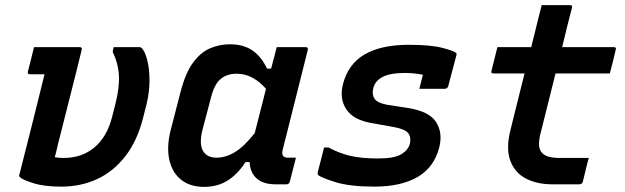

<svg xmlns="http://www.w3.org/2000/svg" viewBox="-20 -720 2440 750"><path d="M113 -536H291Q302 -536 299 -525Q277 -434 253.5 -342.5Q230 -251 207 -159Q204 -146 201 -133Q198 -120 194 -106Q208 -103 229 -103Q299 -103 348 -143.5Q397 -184 417 -260L430 -311Q447 -377 444.5 -424.5Q442 -472 420 -518L424 -536H522Q527 -536 529.5 -535Q532 -534 534 -532Q547 -518 555.5 -484Q564 -450 564 -405Q564 -360 552 -311L539 -260Q516 -169 469 -109Q422 -49 358.5 -20Q295 9 220 9Q153 9 110 -4.5Q67 -18 58 -28Q53 -31 56 -39Q81 -137 105.5 -234.5Q130 -332 154 -430H97Q86 -430 89 -441Q94 -459 100.5 -485.5Q107 -512 113 -536Z M878 -547Q931 -547 966 -523Q1001 -499 1023 -452H1039Q1044 -470 1049 -489.5Q1054 -509 1061 -536H1174Q1185 -536 1182 -524Q1158 -427 1132 -324.5Q1106 -222 1084 -134Q1077 -104 1104 -104H1136Q1130 -81 1124 -57Q1118 -33 1112 -10Q1109 0 1099 0H1057Q1008 0 982.5 -23Q957 -46 955 -87H939Q909 -40 869.5 -15Q830 10 777 10Q723 10 688 -17.5Q653 -45 641.5 -95.5Q630 -146 647 -213L685 -360Q704 -434 733.5 -474.5Q763 -515 800 -531Q837 -547 878 -547ZM781 -120Q797 -104 825 -104Q862 -104 898 -126Q934 -148 975 -200Q986 -243 997 -286Q1008 -329 1019 -373Q996 -400 967 -416Q938 -432 904 -432Q867 -432 842.5 -412Q818 -392 805 -342L770 -209Q755 -146 781 -120Z M1577 -545Q1662 -545 1708 -533Q1754 -521 1762 -513Q1765 -509 1762 -501L1731 -384Q1728 -373 1716 -373H1618L1620 -381Q1624 -395 1626.5 -406.5Q1629 -418 1632 -428Q1616 -431 1599 -433Q1582 -435 1562 -435Q1504 -435 1474.5 -419.5Q1445 -404 1438 -375Q1432 -351 1443 -334.5Q1454 -318 1491 -311L1574 -298Q1657 -285 1683.5 -243Q1710 -201 1696 -145Q1676 -66 1611 -28.5Q1546 9 1442 9Q1347 9 1290.5 -8.5Q1234 -26 1222 -37Q1220 -40 1221 -47Q1229 -76 1234.5 -98.5Q1240 -121 1246 -144H1263Q1304 -122 1347 -111.5Q1390 -101 1457 -101Q1519 -101 1546.5 -117Q1574 -133 1581 -158Q1587 -184 1574.5 -200Q1562 -216 1517 -224L1433 -239Q1360 -251 1332.5 -293.5Q1305 -336 1320 -392Q1340 -470 1404.5 -507.5Q1469 -545 1577 -545Z M2280 -103Q2273 -79 2268 -57Q2263 -35 2257 -11Q2254 0 2243 0H2138Q2077 0 2033.5 -23Q1990 -46 1973 -93.5Q1956 -141 1974 -212Q1988 -268 2001.5 -323Q2015 -378 2029 -433H1909Q1896 -433 1900 -444Q1906 -469 1911.5 -490Q1917 -511 1923 -536H2055Q2063 -570 2071 -600Q2077 -626 2083.5 -650.5Q2090 -675 2096 -700H2206Q2218 -700 2214 -689Q2204 -651 2194.5 -612.5Q2185 -574 2176 -536H2377Q2389 -536 2385 -525Q2379 -500 2374 -479Q2369 -458 2362 -433H2150Q2136 -377 2122 -321Q2108 -265 2094 -209Q2085 -177 2085.5 -155.5Q2086 -134 2099 -121Q2117 -103 2167 -103Z"/></svg>

Font: Recursive Mn Lnr St SmB
Style: Italic
Weight: 600
Italic angle: -15°
Monospace: yes
Version: Version 1.079;hotconv 1.0.112;makeotfexe 2.5.65598; ttfautoh